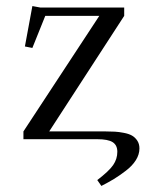

<svg xmlns="http://www.w3.org/2000/svg" viewBox="-20 -464 505 640"><path d="M58.1 0V-25.9L311 -411.1H130.9L87.9 -304.2L63 -309.1L87.9 -443.8L113.8 -439H394V-411.1L144 -25.9H333Q350.6 -25.9 363.3 -25.1Q376 -24.4 392.6 -21.2Q409.2 -18.1 419.7 -12.2Q430.2 -6.3 437.5 4.6Q444.8 15.6 444.8 30.8Q444.8 50.8 432.9 69.8Q420.9 88.9 399.4 105.2Q377.9 121.6 359.9 132.6Q341.8 143.6 317.9 155.8L304.2 136.2Q343.3 106.4 357.2 86.2Q371.1 65.9 371.1 42Q371.1 20 355.7 10Q340.3 0 304.2 0Z"/></svg>

Font: Dehuti Alt
Style: Book
Weight: 400
Version: Version 1.2